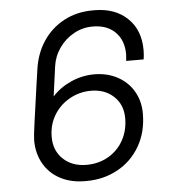

<svg xmlns="http://www.w3.org/2000/svg" viewBox="-51 -743 718 800"><g transform="rotate(-5 307.5 -343.0)"><path d="M563 -513Q563 -494 560 -474H487Q489 -498 489 -502Q489 -560 454.5 -594.5Q420 -629 360 -629Q318 -629 281.5 -609Q245 -589 220.5 -554.5Q196 -520 190 -478L173 -353Q206 -389 252.5 -409.5Q299 -430 349 -430Q403 -430 446 -407Q489 -384 513 -343Q537 -302 537 -250Q537 -173 503 -114Q469 -55 410 -22.5Q351 10 279 10H272Q215 10 170.5 -13Q126 -36 101 -79Q76 -122 76 -178Q76 -194 83.5 -248Q91 -302 106 -408L115 -470Q124 -536 157.5 -587Q191 -638 245 -667Q299 -696 367 -696H373Q459 -696 511 -646.5Q563 -597 563 -513ZM150 -185Q150 -128 187.5 -92.5Q225 -57 285 -57Q335 -57 375.5 -80Q416 -103 439 -144Q462 -185 462 -237Q462 -293 425 -328Q388 -363 329 -363Q282 -363 240.5 -340Q199 -317 174.5 -276.5Q150 -236 150 -185Z"/></g></svg>

Font: Chivo Light Italic
Style: Regular
Weight: 300
Italic angle: -8.05°
Designer: Hector Gatti
Foundry: Omnibus-Type
Version: Version 1.007